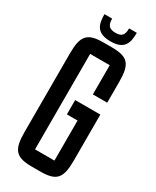

<svg xmlns="http://www.w3.org/2000/svg" viewBox="-212 -888 774 951"><g transform="rotate(30 174.5 -412.0)"><path d="M178 -727C257 -727 270 -770 270 -829H226C226 -791 214 -776 178 -776C142 -776 129 -791 129 -829H85C85 -770 98 -727 178 -727ZM316 -575C316 -676 292 -705 199 -705H151C59 -705 34 -676 34 -575V-125C34 -24 59 5 151 5H199C292 5 316 -24 316 -125V-388H172V-306H233V-77H122V-623H234V-456H316Z"/></g></svg>

Font: Queering
Style: Regular
Weight: 400
Designer: Adam Naccarato
Foundry: adamnac
Version: Version 2.000;hotconv 1.0.109;makeotfexe 2.5.65596